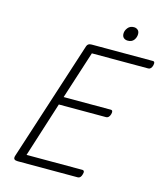

<svg xmlns="http://www.w3.org/2000/svg" viewBox="-168 -1356 1273 1481"><g transform="rotate(15 468.5 -615.5)"><path d="M116 0Q97 0 89 -7Q81 -14 85 -32L396 -994Q400 -1005 408.5 -1011Q417 -1017 435 -1017H922Q933 -1017 936 -1009Q939 -1001 935 -985Q931 -969 922.5 -960.5Q914 -952 904 -952H453L330 -570H706Q717 -570 720 -562Q723 -554 719 -538Q714 -521 705.5 -513Q697 -505 687 -505H309L169 -65H614Q625 -65 628.5 -57Q632 -49 627 -33Q623 -17 615 -8.5Q607 0 596 0ZM694 -1118Q675 -1118 662 -1129Q649 -1140 649 -1163Q649 -1187 666.5 -1209Q684 -1231 715 -1231Q733 -1231 746 -1220Q759 -1209 759 -1187Q759 -1161 743 -1139.5Q727 -1118 694 -1118Z"/></g></svg>

Font: Playwrite CO Light
Style: Regular
Weight: 300
Version: Version 1.002